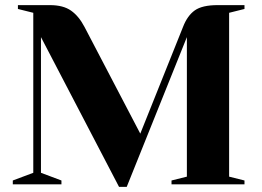

<svg xmlns="http://www.w3.org/2000/svg" viewBox="-20 -720 1025 750"><path d="M140 -575V-45L220 -15V0H30V-15L110 -45V-670L50 -685V-700H175Q227 -700 257.5 -678.5Q288 -657 310 -615L528 -198L695 -615Q712 -659 741 -679.5Q770 -700 830 -700H935V-685L875 -670V-30L935 -15V0H650V-15L710 -30V-575L475 10H445Z"/></svg>

Font: Yeseva One
Style: Regular
Weight: 400
Designer: Jovanny Lemonad
Foundry: Jovanny Lemonad
Version: Version 2.000